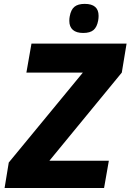

<svg xmlns="http://www.w3.org/2000/svg" viewBox="-20 -944 656 964"><path d="M24 -128 396 -579.5H112.5L138 -725H615.5L591.5 -579.5L228 -137H526.5L502.5 0H3ZM328 -839.5Q328 -851 330 -861.5Q336 -895.5 353.8 -910Q371.5 -924.5 405.5 -924.5Q475 -924.5 475 -864.5Q475 -853 473 -841.5Q467 -808 449.5 -793.2Q432 -778.5 398 -778.5Q363.5 -778.5 345.8 -794Q328 -809.5 328 -839.5Z"/></svg>

Font: JuliaMono ExtraBoldItalic
Style: Regular
Weight: 800
Italic angle: -9°
Monospace: yes
Designer: cormullion
Foundry: corm
Version: Version 0.049; ttfautohint (v1.8.4)